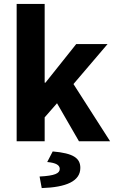

<svg xmlns="http://www.w3.org/2000/svg" viewBox="-20 -721 587 980"><path d="M65 -701V0H208V-122L271 -194L383 0H542L355 -292L529 -496H369L212 -299H208V-701ZM182 180 193 239C318 235 390 204 390 136C390 87 356 61 249 52L221 106C266 110 285 122 285 141C285 164 260 176 182 180Z"/></svg>

Font: Cambridge Sans Bold
Style: Regular
Weight: 700
Version: Version 2.020;PS 002.020;hotconv 1.0.88;makeotf.lib2.5.64775